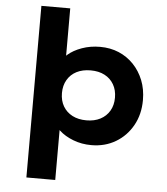

<svg xmlns="http://www.w3.org/2000/svg" viewBox="-62 -795 932 1070"><g transform="rotate(5 404.0 -260.0)"><path d="M125.8 220V-740H287.2V-411.9L254 -420.9Q261 -452.8 292.2 -480Q323.4 -507.2 370.5 -524Q417.6 -540.9 472 -540.9Q529.3 -540.9 576.8 -520.9Q624.3 -500.9 659.9 -463.8Q695.4 -426.7 715.4 -376.7Q735.3 -326.6 735.3 -265.9Q735.3 -186.1 700.6 -124.1Q666 -62 606.2 -26.5Q546.3 9 470.4 9Q416 9 369 -9.1Q322 -27.1 290.8 -55.8Q259.5 -84.6 250.3 -117L287.2 -131V220ZM431.1 -126.2Q475.7 -126.2 508.8 -143.4Q541.9 -160.7 560.4 -192.1Q578.9 -223.5 578.9 -265.9Q578.9 -308.3 560.6 -339.7Q542.4 -371.2 509.5 -388.4Q476.7 -405.7 431.1 -405.7Q385.8 -405.7 352.5 -388.7Q319.2 -371.6 300.7 -339.9Q282.2 -308.3 282.2 -265.9Q282.2 -223.5 300.7 -192.1Q319.2 -160.7 352.5 -143.4Q385.8 -126.2 431.1 -126.2Z"/></g></svg>

Font: Lexend Exa
Style: Regular
Weight: 400
Designer: Bonnie Shaver-Troup, Thomas Jockin
Foundry: Lexend
Version: Version 1.007